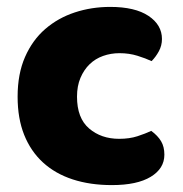

<svg xmlns="http://www.w3.org/2000/svg" viewBox="-20 -521 529 556"><path d="M326 -367Q301 -367 278.5 -359Q256 -351 239.5 -335Q223 -319 213 -295.5Q203 -272 203 -241Q203 -179 238 -149Q273 -119 325 -119Q355 -119 378 -126.5Q401 -134 418 -142Q437 -128 446.5 -112Q456 -96 456 -73Q456 -33 416.5 -9Q377 15 304 15Q241 15 190.5 -1.5Q140 -18 104.5 -50.5Q69 -83 50 -130.5Q31 -178 31 -241Q31 -307 52.5 -356Q74 -405 111 -437Q148 -469 196.5 -485Q245 -501 299 -501Q371 -501 410 -475Q449 -449 449 -408Q449 -389 440 -372.5Q431 -356 419 -344Q402 -352 378 -359.5Q354 -367 326 -367Z"/></svg>

Font: Baloo Paaji 2 ExtraBold
Style: Regular
Weight: 800
Designer: Shuchita Grover, Noopur Datye and Ek Type
Foundry: Ek Type
Version: Version 1.640;hotconv 1.0.111;makeotfexe 2.5.65597; ttfautoh